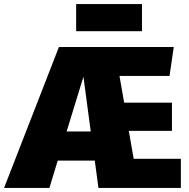

<svg xmlns="http://www.w3.org/2000/svg" viewBox="-50 -928 933 948"><path d="M843 0H436L418 -135H235L194 0H-30L241 -696H808L787 -553H540L563 -421H799V-282H586L610 -144H843ZM398 -279 362 -549 279 -279ZM651 -774H326V-908H651Z"/></svg>

Font: Trujillo Black
Style: Regular
Weight: 900
Designer: Fira Sans original fonts by bBox Type GmbH, Carrois Corporate GbR, & Edenspiekermann AG / Changes by Cristiano Sobral
Foundry: Fira Sans original fonts by bBox Type GmbH, Carrois Corporate GbR, & Edenspiekermann AG / Changes by Cristiano Sobral
Version: Version 4.301;July 28, 2020;FontCreator 13.0.0.2655 64-bit